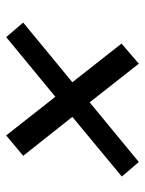

<svg xmlns="http://www.w3.org/2000/svg" viewBox="56 -623 469 621"><g transform="rotate(90 290.5 -312.5)"><path d="M246 -312 121 -471 186 -527 311 -368 504 -527 551 -472 358 -312 484 -153 418 -98 293 -257 100 -98 53 -153Z"/></g></svg>

Font: Decalotype Medium Italic
Style: Regular
Weight: 500
Italic angle: -12°
Designer: Alfredo Marco Pradil
Foundry: Alfredo Marco Pradil
Version: Version 1.0